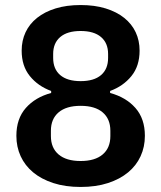

<svg xmlns="http://www.w3.org/2000/svg" viewBox="-20 -730 640 762"><path d="M300 12Q239 12 191.5 -3.5Q144 -19 111.5 -46Q79 -73 62 -110Q45 -147 45 -191Q45 -259 82.5 -301.5Q120 -344 183 -361V-369Q131 -388 98.5 -428Q66 -468 66 -529Q66 -569 81.5 -602Q97 -635 127 -659Q157 -683 200.5 -696.5Q244 -710 300 -710Q356 -710 399.5 -696.5Q443 -683 473 -659Q503 -635 518.5 -602Q534 -569 534 -529Q534 -468 501.5 -428Q469 -388 417 -369V-361Q480 -344 517.5 -301.5Q555 -259 555 -191Q555 -147 538 -110Q521 -73 488.5 -46Q456 -19 408.5 -3.5Q361 12 300 12ZM300 -91Q357 -91 387.5 -117Q418 -143 418 -190V-211Q418 -258 387.5 -284Q357 -310 300 -310Q243 -310 212.5 -284Q182 -258 182 -211V-190Q182 -143 212.5 -117Q243 -91 300 -91ZM300 -408Q353 -408 381 -432Q409 -456 409 -500V-516Q409 -559 381 -583Q353 -607 300 -607Q247 -607 219 -583Q191 -559 191 -516V-500Q191 -456 219 -432Q247 -408 300 -408Z"/></svg>

Font: IBM Plex Sans Thai SmBld
Style: Regular
Weight: 600
Designer: Mike Abbink, Paul van der Laan, Pieter van Rosmalen, Ben Mitchell, Mark Frömberg
Foundry: Bold Monday
Version: Version 1.2